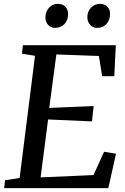

<svg xmlns="http://www.w3.org/2000/svg" viewBox="-20 -978 651 998"><path d="M582 -743 574 -582H511L494 -687L273 -695L236 -417L467 -427L458 -347L230 -357L191 -56L466 -68L521 -189L583 -179L543 0H2L6 -41L82 -53L162 -688L94 -699L99 -743ZM216 -887Q216 -917 234.5 -937.5Q253 -958 280 -958Q306 -958 320 -943Q334 -928 334 -904Q334 -873 315 -853Q296 -833 266 -833Q245 -833 230.5 -848.5Q216 -864 216 -887ZM434 -889Q434 -919 453.5 -938.5Q473 -958 499 -958Q523 -958 537.5 -943.5Q552 -929 552 -906Q552 -874 533.5 -853.5Q515 -833 485 -833Q463 -833 448.5 -849Q434 -865 434 -889Z"/></svg>

Font: Koeln Type Serif
Style: Italic
Weight: 400
Italic angle: -8°
Designer: Eben Sorkin
Foundry: Eben Sorkin
Version: Version 2.002